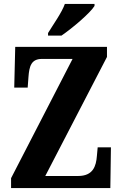

<svg xmlns="http://www.w3.org/2000/svg" viewBox="-20 -951 619 971"><path d="M223 -784V-771H291C348 -810 437 -886 458 -921V-931H308C292 -886 249 -827 223 -784ZM36 0H538L541 -206H474L470 -162C466 -111 451 -61 375 -61H209L521 -663V-714H57L52 -508H120L124 -562C128 -616 138 -653 192 -653H347L36 -50Z"/></svg>

Font: Noto Serif Lao ExtraCondensed ExtraBold
Style: Regular
Weight: 800
Width: 2
Designer: Monotype Design Team
Foundry: Monotype Imaging Inc.
Version: Version 2.003